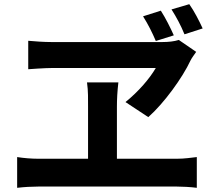

<svg xmlns="http://www.w3.org/2000/svg" viewBox="-20 -881 1040 918"><path d="M949 -745C932 -782 909 -827 885 -861L800 -836C824 -798 845 -759 862 -717ZM811 -712C795 -748 772 -794 749 -830L664 -803C688 -765 708 -725 725 -685ZM725 -556C695 -505 644 -445 580 -393L689 -321C764 -387 853 -510 891 -592C898 -606 908 -618 918 -633L835 -690C813 -683 786 -680 757 -680H224C190 -680 149 -683 115 -686V-550C115 -550 194 -556 234 -556ZM539 -122V-371C539 -405 541 -445 546 -487H396C402 -446 401 -404 401 -372V-122H163C131 -122 94 -125 62 -130V17C96 13 132 11 163 11H826C849 11 892 13 921 17V-130C894 -127 862 -122 826 -122Z"/></svg>

Font: Source Han Sans Old Style Bold
Style: Regular
Weight: 700
Designer: Ryoko NISHIZUKA (kana & ideographs); Paul D. Hunt (Latin, Greek & Cyrillic); Wenlong ZHANG (bopomofo); Sandoll Communica
Foundry: Adobe Systems Incorporated
Version: Version 1.004;PS 1.004;hotconv 1.0.81;makeotf.lib2.5.63406